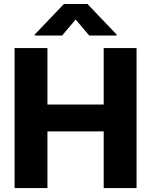

<svg xmlns="http://www.w3.org/2000/svg" viewBox="-20 -950 764 970"><path d="M53.7 -707H219.7V-421.9H503.9V-707H669.9V0H503.9V-286.1H219.7V0H53.7ZM362.3 -851.6 293.9 -770.5H155.3V-775.4L302.7 -929.7H421.9L569.3 -775.4V-770.5H430.7Z"/></svg>

Font: Pretendard ExtraBold
Style: Regular
Weight: 800
Designer: Base glyphs from Inter by Rasmus Andersson; Hangeul glyphs from Noto Sans CJK(Source Han Sans) by Jang Soo-young and Kan
Foundry: Kil Hyung-jin
Version: Version 1.309